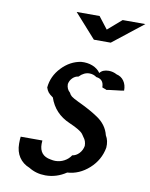

<svg xmlns="http://www.w3.org/2000/svg" viewBox="-98 -1010 823 1056"><g transform="rotate(10 313.5 -481.5)"><path d="M59.1 -210H180.2Q180.2 -206.5 179.7 -200.2Q179.2 -193.8 179.2 -190.9Q179.2 -125.5 242.2 -115.2Q257.8 -111.8 269 -111.8Q295.9 -111.8 319.1 -124.3Q342.3 -136.7 356 -158.2Q377.4 -161.1 394 -178.7Q410.6 -196.3 415 -221.2Q415 -249 398.9 -268.1Q390.6 -281.2 385 -287.6Q379.4 -293.9 361.6 -304.9Q343.8 -315.9 311 -330.1Q224.6 -367.2 195.8 -453.1Q176.8 -465.8 168.7 -476.3Q160.6 -486.8 155.8 -502Q161.6 -565.9 208 -614.7Q254.4 -663.6 314.9 -672.9Q350.1 -675.8 379.2 -664.3Q408.2 -652.8 423.8 -629.9Q439.5 -650.9 474.1 -650.9Q497.6 -650.9 519 -639.2Q545.4 -633.3 560.5 -611.6Q575.7 -589.8 575.2 -558.1Q568.4 -556.2 528.3 -551.8Q488.3 -547.4 479 -544.9Q476.6 -546.9 466.1 -550.3Q455.6 -553.7 454.1 -555.2Q454.1 -600.6 412.1 -605Q393.6 -618.2 372.1 -618.2Q340.8 -618.2 314.9 -590.8Q296.4 -588.9 282 -574.5Q267.6 -560.1 264.2 -540Q264.2 -512.2 284.2 -495.1Q288.6 -484.4 298.3 -476.3Q308.1 -468.3 339.8 -453.1Q406.7 -421.9 449.2 -393.1Q504.9 -356.9 519 -298.8Q536.1 -271.5 533.2 -231.9Q520.5 -161.6 466.3 -112.8Q412.1 -64 345.2 -60.1Q291.5 -23.9 229 -23.9Q177.7 -23.9 136.2 -49.8Q98.6 -64.5 77.9 -95.5Q57.1 -126.5 57.1 -170.9Q57.1 -195.8 59.1 -210ZM362.8 -805.2 243.2 -939H371.1L422.9 -872.1L500 -939H627L457 -805.2Z"/></g></svg>

Font: Involve SemiBold Oblique
Style: Italic
Weight: 600
Italic angle: -10.5°
Designer: Stefan Peev
Foundry: Context Ltd.
Version: Version 1.001